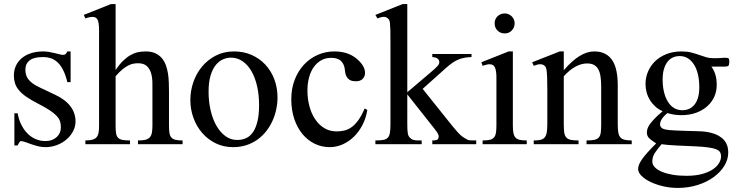

<svg xmlns="http://www.w3.org/2000/svg" viewBox="-20 -715 3655 952"><path d="M354.5 -112.8Q354.5 -87.4 342.3 -64.2Q330.1 -41 309.6 -23.4Q289.1 -5.9 262 4.4Q234.9 14.6 205.1 14.6Q187 14.6 170.2 10.5Q153.3 6.3 137.9 1Q122.6 -4.4 109.1 -9.3Q95.7 -14.2 84.5 -15.6Q79.1 -15.6 74.7 -7.8Q70.3 0 67.4 6.3H51.3V-153.3H67.4Q73.7 -119.1 87.2 -93.5Q100.6 -67.9 118.9 -50.5Q137.2 -33.2 159.2 -24.4Q181.2 -15.6 205.1 -15.6Q223.1 -15.6 237.3 -21Q251.5 -26.4 261.2 -35.4Q271 -44.4 276.4 -56.4Q281.7 -68.4 281.7 -81.5Q282.2 -98.1 278.1 -112.1Q273.9 -126 261.7 -139.4Q249.5 -152.8 227.3 -167.7Q205.1 -182.6 168.5 -201.2Q132.8 -219.7 109.6 -235.8Q86.4 -252 73 -268.6Q59.6 -285.2 54.2 -302.7Q48.8 -320.3 48.8 -340.8Q48.8 -365.7 58.3 -387.5Q67.9 -409.2 86.4 -425.3Q105 -441.4 132.1 -450.7Q159.2 -460 194.3 -460Q209.5 -460 224.4 -457.3Q239.3 -454.6 252.4 -451.4Q265.6 -448.2 275.9 -445.6Q286.1 -442.9 292 -442.9Q298.8 -442.9 303.5 -445.6Q308.1 -448.2 314 -460H330.1V-307.6H314Q305.2 -343.8 293 -367.7Q280.8 -391.6 265.6 -405.8Q250.5 -419.9 232.2 -426Q213.9 -432.1 192.9 -432.1Q147.9 -432.1 127.2 -415.8Q106.4 -399.4 106 -373.5Q105.5 -360.4 108.2 -347.9Q110.8 -335.4 118.9 -324Q127 -312.5 141.4 -301.8Q155.8 -291 179.2 -280.3L251.5 -246.1Q302.2 -222.7 328.4 -189Q354.5 -155.3 354.5 -112.8Z M664.1 0V-18.6Q685.5 -18.6 699.2 -21.5Q712.9 -24.4 721.2 -32.5Q729.5 -40.5 732.7 -54.9Q735.8 -69.3 735.8 -91.8V-258.8Q735.8 -280.8 735.6 -305.7Q735.4 -330.6 729.2 -351.8Q723.1 -373 708.3 -387.2Q693.4 -401.4 664.1 -401.4Q652.8 -401.4 640.9 -399.2Q628.9 -397 615.5 -390.1Q602.1 -383.3 586.7 -370.6Q571.3 -357.9 553.2 -336.9V-91.8Q553.2 -69.3 555.4 -54.9Q557.6 -40.5 564.9 -32.5Q572.3 -24.4 586.4 -21.5Q600.6 -18.6 624.5 -18.6V0H403.3V-18.6Q425.3 -18.6 438.7 -22.5Q452.1 -26.4 459.2 -34.9Q466.3 -43.5 468.8 -57.4Q471.2 -71.3 471.2 -91.8V-564Q471.2 -599.1 464.8 -615.2Q458.5 -631.3 438.5 -631.3Q432.1 -631.3 423.1 -629.6Q414.1 -627.9 403.3 -623.5L395.5 -641.1L530.3 -694.8H553.2V-367.7Q572.8 -397 591.8 -415Q610.8 -433.1 629.4 -443.1Q647.9 -453.1 666 -456.5Q684.1 -460 701.7 -460Q730 -460 749.5 -451.2Q769 -442.4 782 -427.2Q794.9 -412.1 802.2 -392.1Q809.6 -372.1 813 -349.9Q816.4 -327.6 817.1 -304.2Q817.9 -280.8 817.9 -258.8V-91.8Q817.9 -70.3 820.1 -56.2Q822.3 -42 829.3 -33.7Q836.4 -25.4 849.6 -22Q862.8 -18.6 885.3 -18.6V0Z M1356 -231.9Q1356 -203.1 1349.9 -173.6Q1343.8 -144 1331.5 -116.7Q1319.3 -89.4 1300.8 -65.4Q1282.2 -41.5 1257.8 -23.7Q1233.4 -5.9 1202.6 4.4Q1171.9 14.6 1135.3 14.6Q1088.4 14.6 1049.6 -4.4Q1010.7 -23.4 982.7 -55.7Q954.6 -87.9 939.2 -130.4Q923.8 -172.9 923.8 -219.2Q923.8 -264.6 938.7 -307.9Q953.6 -351.1 981.7 -384.8Q1009.8 -418.5 1049.8 -439.2Q1089.8 -460 1140.1 -460Q1188.5 -460 1228 -442.4Q1267.6 -424.8 1296.1 -394Q1324.7 -363.3 1340.3 -321.5Q1356 -279.8 1356 -231.9ZM1264.6 -194.3Q1264.6 -244.1 1254.9 -287.1Q1245.1 -330.1 1227.1 -361.6Q1209 -393.1 1183.1 -411.1Q1157.2 -429.2 1125 -429.2Q1106 -429.2 1086.2 -420.9Q1066.4 -412.6 1050.3 -393.1Q1034.2 -373.5 1024.2 -341.1Q1014.2 -308.6 1014.2 -259.8Q1014.2 -211.9 1024.2 -168.5Q1034.2 -125 1052.7 -92.3Q1071.3 -59.6 1097.4 -40.3Q1123.5 -21 1155.8 -21Q1180.2 -21 1200.2 -30Q1220.2 -39.1 1234.4 -59.6Q1248.5 -80.1 1256.6 -113.3Q1264.6 -146.5 1264.6 -194.3Z M1801.3 -169.9Q1794.9 -129.4 1777.3 -95.5Q1759.8 -61.5 1734.6 -37.1Q1709.5 -12.7 1678.7 1Q1647.9 14.6 1614.7 14.6Q1575.2 14.6 1540.5 -2.2Q1505.9 -19 1480 -50Q1454.1 -81.1 1439.2 -125Q1424.3 -168.9 1424.3 -223.1Q1424.3 -276.4 1441.4 -320.1Q1458.5 -363.8 1487.5 -394.8Q1516.6 -425.8 1555.4 -442.9Q1594.2 -460 1637.7 -460Q1704.6 -460 1746.6 -425.3Q1767.6 -408.2 1778.8 -390.1Q1790 -372.1 1790 -353.5Q1790 -336.4 1778.6 -324.2Q1767.1 -312 1744.1 -312Q1736.8 -312 1728 -313.5Q1719.2 -314.9 1711.2 -320.6Q1703.1 -326.2 1697.3 -337.6Q1691.4 -349.1 1689.9 -369.1Q1687.5 -395.5 1671.6 -411.9Q1655.8 -428.2 1622.1 -428.2Q1594.2 -428.2 1572.3 -415.8Q1550.3 -403.3 1535.2 -381.6Q1520 -359.9 1512.2 -330.1Q1504.4 -300.3 1504.4 -265.6Q1504.4 -226.1 1513.9 -189.5Q1523.4 -152.8 1542 -124.8Q1560.5 -96.7 1587.4 -80.1Q1614.3 -63.5 1649.4 -63.5Q1669.9 -63.5 1688.7 -68.1Q1707.5 -72.8 1724.6 -85.4Q1741.7 -98.1 1757.6 -120.4Q1773.4 -142.6 1788.1 -177.2Z M2123.5 0V-18.6Q2137.7 -18.6 2144.5 -20.8Q2151.4 -22.9 2153.8 -29.8Q2155.3 -33.7 2155.3 -37.6Q2155.3 -42 2153.6 -46.9Q2151.9 -51.8 2147.7 -58.3Q2143.6 -64.9 2136.2 -74.2L1999.5 -247.1V-101.1Q1999.5 -85 2000 -74.2Q2000.5 -63.5 2001.7 -55.9Q2002.9 -48.3 2004.9 -43.5Q2006.8 -38.6 2010.3 -34.7Q2014.6 -29.8 2018.8 -26.6Q2022.9 -23.4 2029.3 -21.5Q2035.6 -19.5 2045.4 -19Q2055.2 -18.6 2070.8 -18.6V0H1841.3V-18.6Q1864.7 -18.6 1879.9 -21.2Q1895 -23.9 1903.3 -32.7Q1910.2 -40 1913.1 -55.7Q1916 -71.3 1916 -98.1V-505.4Q1916 -543.9 1915.5 -565.9Q1915 -587.9 1913.6 -599.9Q1912.1 -611.8 1909.4 -616.5Q1906.7 -621.1 1902.3 -624.5Q1899.4 -627 1895.5 -628.9Q1891.6 -630.9 1885.7 -631.3Q1879.9 -631.8 1871.6 -630.1Q1863.3 -628.4 1851.6 -623.5L1841.3 -641.1L1976.6 -694.8H1999.5V-257.8L2112.3 -353.5Q2127.9 -366.7 2137.2 -375.2Q2146.5 -383.8 2151.1 -389.6Q2155.8 -395.5 2157 -399.4Q2158.2 -403.3 2158.2 -406.7Q2158.2 -417 2150.4 -423.8Q2142.6 -430.7 2123.5 -432.1V-447.3H2317.9V-432.1Q2277.8 -430.7 2252 -419.4Q2238.8 -414.1 2224.4 -404.3Q2210 -394.5 2192.9 -379.4L2075.7 -274.4L2192.9 -127.9Q2211.9 -104 2224.9 -88.1Q2237.8 -72.3 2246.8 -62.3Q2255.9 -52.2 2262.2 -46.4Q2268.6 -40.5 2273.9 -36.6Q2279.3 -32.7 2284.9 -29.8Q2290.5 -26.9 2298.8 -22Q2303.7 -19.5 2314.5 -19Q2325.2 -18.6 2341.3 -18.6V0Z M2531.7 -599.6Q2531.7 -578.6 2517.8 -564Q2503.9 -549.3 2482.4 -549.3Q2460.9 -549.3 2446.8 -563.5Q2432.6 -577.6 2432.6 -599.6Q2432.6 -610.4 2436.5 -619.4Q2440.4 -628.4 2447.3 -634.8Q2454.1 -641.1 2463.1 -644.8Q2472.2 -648.4 2482.4 -648.4Q2492.7 -648.4 2501.7 -644.5Q2510.7 -640.6 2517.3 -634Q2523.9 -627.4 2527.8 -618.7Q2531.7 -609.9 2531.7 -599.6ZM2373 0V-18.6Q2394 -18.6 2407.5 -21.5Q2420.9 -24.4 2428.5 -32.5Q2436 -40.5 2438.7 -54.9Q2441.4 -69.3 2441.4 -91.8V-331.1Q2441.4 -363.3 2434.3 -379.9Q2427.2 -396.5 2407.7 -396.5Q2400.9 -396.5 2392.6 -394.5Q2384.3 -392.6 2373 -388.7L2366.7 -406.2L2502 -460H2522.9V-91.8Q2522.9 -69.3 2525.9 -54.9Q2528.8 -40.5 2536.4 -32.5Q2543.9 -24.4 2557.4 -21.5Q2570.8 -18.6 2591.8 -18.6V0Z M2888.2 0V-18.6Q2913.1 -18.6 2927.5 -21.7Q2941.9 -24.9 2949.5 -33.9Q2957 -43 2959 -59.1Q2960.9 -75.2 2960.9 -101.1V-283.7Q2960.9 -314 2957.5 -336.2Q2954.1 -358.4 2945.8 -372.6Q2937.5 -386.7 2924.3 -393.6Q2911.1 -400.4 2891.1 -400.4Q2862.8 -400.4 2833.7 -384.8Q2804.7 -369.1 2775.4 -336.9V-101.1Q2775.4 -74.7 2777.6 -58.6Q2779.8 -42.5 2787.6 -33.7Q2795.4 -24.9 2809.8 -21.7Q2824.2 -18.6 2848.6 -18.6V0H2626.5V-18.6Q2647.5 -18.6 2660.6 -21.7Q2673.8 -24.9 2681.2 -34.2Q2688.5 -43.5 2691.2 -59.6Q2693.8 -75.7 2693.8 -101.1V-267.6Q2693.8 -307.6 2692.9 -330.6Q2691.9 -353.5 2690.2 -365.7Q2688.5 -377.9 2685.8 -382.3Q2683.1 -386.7 2679.2 -389.6Q2663.1 -403.8 2626.5 -388.7L2618.7 -406.2L2755.4 -460H2775.4V-366.7Q2855 -460 2925.8 -460Q2958.5 -460 2981 -448Q3003.4 -436 3017.1 -414.1Q3030.8 -392.1 3036.9 -361.3Q3043 -330.6 3043 -293V-101.1Q3043 -76.2 3045.4 -60.1Q3047.9 -43.9 3055.2 -34.9Q3062.5 -25.9 3076.2 -22.2Q3089.8 -18.6 3112.3 -18.6V0Z M3596.2 -407.7Q3596.2 -405.3 3595.2 -398.7Q3594.2 -392.1 3591.8 -388.7Q3589.4 -386.7 3585.2 -386Q3581.1 -385.3 3576.2 -384.8Q3570.8 -384.3 3564.5 -384.8H3507.3Q3520 -367.7 3526.9 -345.5Q3533.7 -323.2 3533.7 -295.4Q3534.2 -264.6 3522.5 -237.3Q3510.7 -210 3488 -189.2Q3465.3 -168.5 3432.6 -156.2Q3399.9 -144 3357.9 -144Q3340.8 -144 3323.7 -146.5Q3306.6 -148.9 3289.6 -154.3Q3279.8 -147 3271 -137.2Q3262.2 -127.4 3257.3 -117.4Q3252.4 -107.4 3252.7 -97.9Q3252.9 -88.4 3260.3 -81.5Q3263.2 -78.6 3267.3 -76.7Q3271.5 -74.7 3278.8 -73Q3286.1 -71.3 3297.9 -70.1Q3309.6 -68.8 3327.9 -68.1Q3346.2 -67.4 3372.3 -66.4Q3398.4 -65.4 3434.6 -64.5Q3443.4 -64.5 3458.3 -63.7Q3473.1 -63 3490.7 -59.8Q3508.3 -56.6 3525.9 -50Q3543.5 -43.5 3558.1 -32Q3572.8 -20.5 3581.8 -2.4Q3590.8 15.6 3590.8 41.5Q3590.8 75.2 3571.8 106.7Q3552.7 138.2 3519 162.8Q3485.4 187.5 3439.7 202.1Q3394 216.8 3340.3 216.8Q3303.2 216.8 3267.8 208.5Q3232.4 200.2 3205.1 187Q3177.7 173.8 3160.9 157Q3144 140.1 3144 123Q3144 113.3 3148.2 102.1Q3152.3 90.8 3162.4 76.2Q3172.4 61.5 3189.7 42Q3207 22.5 3233.4 -3.9Q3210.9 -18.1 3199.2 -29.3Q3187.5 -40.5 3187.5 -57.6Q3187.5 -66.4 3190.2 -75.9Q3192.9 -85.4 3201.2 -97.7Q3209.5 -109.9 3224.9 -126Q3240.2 -142.1 3265.6 -163.6Q3244.1 -172.9 3228.3 -187.7Q3212.4 -202.6 3201.7 -220.5Q3190.9 -238.3 3185.8 -258.5Q3180.7 -278.8 3180.7 -299.3Q3180.7 -330.6 3192.9 -359.6Q3205.1 -388.7 3227.8 -410.9Q3250.5 -433.1 3283.7 -446.5Q3316.9 -460 3358.4 -460Q3387.2 -460 3407.7 -454.6Q3428.2 -449.2 3445.6 -443.1Q3462.9 -437 3480.5 -431.6Q3498 -426.3 3521 -426.3Q3536.1 -426.3 3546.1 -427Q3556.2 -427.7 3563.5 -428.2Q3570.8 -428.7 3576.7 -428.7Q3583 -428.7 3589.8 -427.2Q3596.2 -425.8 3596.2 -407.7ZM3447.3 -282.7Q3447.3 -317.4 3440.7 -345.7Q3434.1 -374 3421.4 -394.3Q3408.7 -414.6 3390.9 -425.8Q3373 -437 3350.1 -437Q3332.5 -437 3317.1 -430.4Q3301.8 -423.8 3290.3 -409.4Q3278.8 -395 3272.2 -373Q3265.6 -351.1 3265.6 -320.3Q3265.6 -287.1 3272.2 -259.3Q3278.8 -231.4 3291.3 -211.2Q3303.7 -190.9 3321.8 -179.7Q3339.8 -168.5 3363.3 -168.5Q3380.9 -168.5 3396.2 -175Q3411.6 -181.6 3423.1 -195.6Q3434.6 -209.5 3440.9 -231Q3447.3 -252.4 3447.3 -282.7ZM3555.2 59.6Q3555.2 47.9 3550 39.3Q3544.9 30.8 3531 25.1Q3517.1 19.5 3492.9 16.1Q3468.8 12.7 3430.2 10.7Q3375 8.3 3332.5 6.3Q3290 4.4 3260.3 0Q3239.3 24.4 3226.8 43.7Q3214.4 63 3214.4 85.4Q3214.4 101.1 3226.6 114Q3238.8 127 3261.2 136.5Q3283.7 146 3314.7 151.4Q3345.7 156.7 3383.3 156.7Q3427.2 156.7 3459.5 148.2Q3491.7 139.6 3512.9 125.7Q3534.2 111.8 3544.7 94.5Q3555.2 77.1 3555.2 59.6Z"/></svg>

Font: Doulos SIL Cyr
Style: Regular
Weight: 400
Designer: Walt Agee, Victor Gaultney, Peter Martin, Debbi Hosken, Becca Hirsbrunner
Foundry: SIL International
Version: Version 5.000